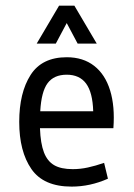

<svg xmlns="http://www.w3.org/2000/svg" viewBox="-20 -655 478 687"><path d="M236.3 12.7Q135.7 12.7 92.3 -50.3Q48.8 -113.3 48.8 -218.8Q48.8 -323.2 89.4 -386.7Q129.9 -450.2 218.8 -450.2Q277.3 -450.2 316.9 -419.4Q356.4 -388.7 374 -331.5Q391.6 -274.4 385.7 -196.3H123Q125 -141.6 137.2 -109.9Q149.4 -78.1 173.8 -64Q198.2 -49.8 240.2 -49.8Q267.6 -49.8 294.4 -55.7Q321.3 -61.5 352.5 -72.3L366.2 -15.6Q302.7 12.7 236.3 12.7ZM313.5 -256.8Q311.5 -324.2 288.1 -356Q264.6 -387.7 218.8 -387.7Q172.9 -387.7 150.4 -357.4Q127.9 -327.1 124 -256.8ZM326.2 -499H257.8L201.2 -605.5H236.3L179.7 -499H111.3L191.4 -634.8H246.1Z"/></svg>

Font: Sudo Variable
Style: Regular
Weight: 400
Monospace: yes
Designer: Jens Kutilek
Foundry: Jens Kutilek
Version: Version 0.040